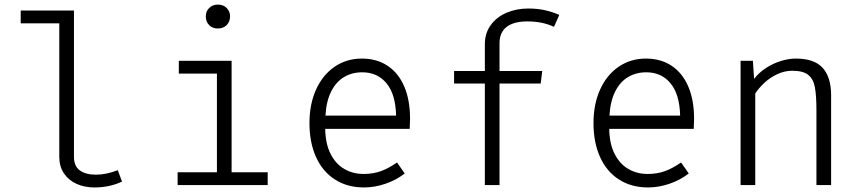

<svg xmlns="http://www.w3.org/2000/svg" viewBox="-20 -802 3732 832"><path d="M300.5 -122.1Q300.5 -82.1 325.9 -63.6Q351.3 -45.1 395.4 -45.1Q440.5 -45.1 490.3 -64.6L508.7 -15.4Q486.7 -4.1 455.6 3.1Q424.6 10.3 389.2 10.3Q346.2 10.3 311.5 -5.4Q276.9 -21 256.9 -51Q236.9 -81 236.9 -122.1V-701H69.7V-756.4H300.5Z M976.9 -731.3Q976.9 -708.2 962.3 -693.3Q947.7 -678.5 923.6 -678.5Q900.5 -678.5 886.2 -693.3Q871.8 -708.2 871.8 -731.3Q871.8 -752.8 886.4 -767.4Q901 -782.1 923.6 -782.1Q947.7 -782.1 962.3 -767.4Q976.9 -752.8 976.9 -731.3ZM754.9 -538.5H983.6V-55.4H1140V0H749.7V-55.4H920V-483.1H754.9Z M1389.2 -243.6Q1390.3 -178.5 1412.8 -134.6Q1435.4 -90.8 1472.6 -69.5Q1509.7 -48.2 1555.4 -48.2Q1596.4 -48.2 1629.5 -60Q1662.6 -71.8 1700.5 -97.9L1733.8 -50.3Q1696.9 -21.5 1650 -5.6Q1603.1 10.3 1557.9 10.3Q1484.6 10.3 1431 -24.4Q1377.4 -59 1349.2 -122.1Q1321 -185.1 1321 -268.7Q1321 -350.3 1349.5 -413.6Q1377.9 -476.9 1429.7 -512.6Q1481.5 -548.2 1548.2 -548.2Q1612.8 -548.2 1660 -516.7Q1707.2 -485.1 1732.1 -426.4Q1756.9 -367.7 1756.9 -287.7Q1756.9 -275.9 1755.4 -243.6ZM1390.3 -301H1696.4Q1694.4 -393.3 1654.9 -441Q1615.4 -488.7 1549.7 -488.7Q1505.1 -488.7 1470.5 -467.9Q1435.9 -447.2 1414.9 -405.1Q1393.8 -363.1 1390.3 -301Z M2403.6 -737.4 2380.5 -685.6Q2331.3 -709.2 2265.1 -709.2Q2206.2 -709.2 2175.4 -685.4Q2144.6 -661.5 2144.6 -614.9V-494.4H2329.7L2323.1 -440H2144.6V0H2081V-440H1947.7V-494.4H2081V-610.8Q2081 -657.9 2106.4 -693.1Q2131.8 -728.2 2174.9 -746.7Q2217.9 -765.1 2269.2 -765.1Q2307.2 -765.1 2339.5 -758.2Q2371.8 -751.3 2403.6 -737.4Z M2620 -243.6Q2621 -178.5 2643.6 -134.6Q2666.2 -90.8 2703.3 -69.5Q2740.5 -48.2 2786.2 -48.2Q2827.2 -48.2 2860.3 -60Q2893.3 -71.8 2931.3 -97.9L2964.6 -50.3Q2927.7 -21.5 2880.8 -5.6Q2833.8 10.3 2788.7 10.3Q2715.4 10.3 2661.8 -24.4Q2608.2 -59 2580 -122.1Q2551.8 -185.1 2551.8 -268.7Q2551.8 -350.3 2580.3 -413.6Q2608.7 -476.9 2660.5 -512.6Q2712.3 -548.2 2779 -548.2Q2843.6 -548.2 2890.8 -516.7Q2937.9 -485.1 2962.8 -426.4Q2987.7 -367.7 2987.7 -287.7Q2987.7 -275.9 2986.2 -243.6ZM2621 -301H2927.2Q2925.1 -393.3 2885.6 -441Q2846.2 -488.7 2780.5 -488.7Q2735.9 -488.7 2701.3 -467.9Q2666.7 -447.2 2645.6 -405.1Q2624.6 -363.1 2621 -301Z M3189.2 0V-538.5H3242.6L3247.7 -460Q3268.2 -487.2 3299 -507.2Q3329.7 -527.2 3363.8 -537.7Q3397.9 -548.2 3428.7 -548.2Q3508.7 -548.2 3545.1 -507.7Q3581.5 -467.2 3581.5 -389.7V0H3517.9V-321.5Q3517.9 -389.2 3511 -424.9Q3504.1 -460.5 3481.8 -477.9Q3459.5 -495.4 3413.3 -495.4Q3379.5 -495.4 3347.9 -480.5Q3316.4 -465.6 3292.3 -443.1Q3268.2 -420.5 3252.8 -396.9V0Z"/></svg>

Font: Fira Code Fixed Light
Style: Regular
Weight: 300
Monospace: yes
Designer: Carrois Corporate, Edenspiekermann AG, Nikita Prokopov
Foundry: Carrois Corporate, Edenspiekermann AG, Nikita Prokopov
Version: Version 5.002